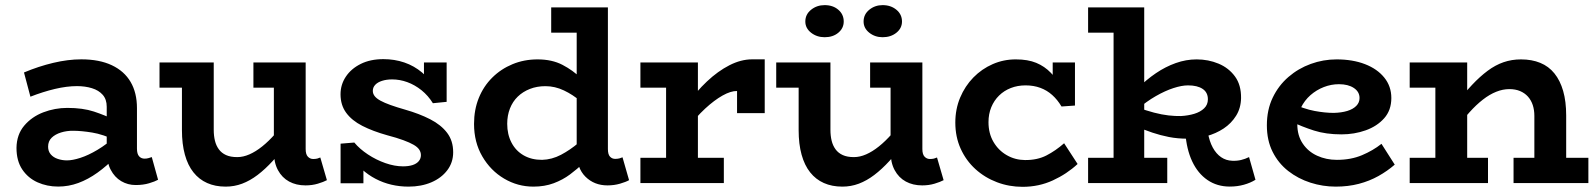

<svg xmlns="http://www.w3.org/2000/svg" viewBox="-20 -715 6234 750"><path d="M510 7.8Q479.1 7.8 453.4 -7.4Q427.7 -22.6 412.3 -52.1Q396.9 -81.6 396.9 -123.8V-298Q396.9 -327 381.2 -344.7Q365.6 -362.4 339 -370.5Q312.5 -378.6 280.7 -378.6Q241.1 -378.6 194.5 -367.6Q147.9 -356.5 98.8 -337.3L73.7 -431.9Q130.5 -455.8 188.1 -469.5Q245.7 -483.2 297.5 -483.2Q368.1 -483.2 416.8 -460.2Q465.5 -437.2 490.2 -394.9Q515 -352.5 515 -292.7V-134.6Q515 -113.7 523.3 -104.5Q531.6 -95.3 544.7 -95.3Q553.4 -95.3 560.7 -97.5Q568 -99.7 572.9 -101.4L597.5 -12.8Q585.7 -6.1 562.6 0.8Q539.5 7.8 510 7.8ZM207.2 13.8Q163.8 13.8 126.6 -2.8Q89.4 -19.5 66.9 -53.1Q44.4 -86.8 44.4 -137.4Q45.2 -189.3 74.5 -224Q103.9 -258.8 149.1 -276.2Q194.4 -293.5 243 -293.5Q303.6 -293.5 346.7 -279.3Q389.9 -265.1 434.8 -243.5V-165.8Q382.1 -190.4 340.2 -197.2Q298.3 -204 266.7 -204.2Q240.8 -204.5 218.3 -197.5Q195.7 -190.5 181.8 -177Q167.9 -163.6 167.9 -142Q167.9 -124.1 178.2 -112.1Q188.5 -100 205.6 -94.3Q222.6 -88.5 241.7 -88.5Q263.6 -88.5 294.3 -98.5Q325.1 -108.4 361.1 -129.9Q397.2 -151.3 434.8 -185.7L432.5 -103.3Q398 -67.1 361 -40.7Q324.1 -14.2 285.9 -0.2Q247.8 13.8 207.2 13.8Z M861.5 14Q820.8 14 789.2 -0.1Q757.6 -14.1 735.7 -41.7Q713.7 -69.2 702.2 -110.8Q690.7 -152.3 690.7 -206.6V-471H814.9V-208.2Q814.9 -184.7 819.6 -165.4Q824.3 -146.1 834.9 -131.7Q845.4 -117.3 862.9 -109.3Q880.4 -101.3 906.8 -101.3Q929.9 -101.3 954.3 -112Q978.7 -122.6 1004.2 -143Q1029.7 -163.3 1055.9 -193.1Q1082.1 -222.9 1108.6 -260.3V-162.8Q1076 -119.6 1045.8 -86.7Q1015.6 -53.8 986 -31.4Q956.4 -9 925.8 2.5Q895.2 14 861.5 14ZM603.1 -372.5V-471H793.3V-372.5ZM1173.3 9.2Q1137 9.2 1109.3 -5.9Q1081.6 -21 1065.7 -50.5Q1049.8 -80 1049.8 -122.2V-471H1174V-132.9Q1174 -111.8 1182.7 -102.9Q1191.3 -93.9 1203.4 -93.9Q1212.8 -93.9 1219.4 -95.6Q1226 -97.4 1231.2 -99.8L1257 -11.2Q1244 -4.2 1221.6 2.5Q1199.3 9.2 1173.3 9.2ZM969.9 -372.5V-471H1157.9V-372.5Z M1575.8 14Q1541.3 14 1508.8 6.4Q1476.4 -1.2 1447.3 -16.4Q1418.3 -31.5 1393.9 -53.6Q1369.5 -75.8 1351.5 -105L1399.6 -106.3V1H1310.4V-153.8L1364 -158.2Q1384.9 -133.1 1417.2 -111.7Q1449.4 -90.4 1485.5 -77.8Q1521.7 -65.2 1554 -65.2Q1576.3 -65.2 1591.8 -70.3Q1607.4 -75.4 1615.8 -85.5Q1624.2 -95.6 1624.2 -109.1Q1624.2 -120.7 1617.4 -130.8Q1610.7 -140.8 1595.6 -149.5Q1580.5 -158.2 1555.3 -167.5Q1530.2 -176.8 1492.8 -186.6Q1436.1 -202.5 1395.2 -223.4Q1354.3 -244.3 1332.3 -274.4Q1310.2 -304.6 1310.2 -346.6Q1310.2 -384.5 1331 -415.6Q1351.7 -446.7 1389.1 -465.3Q1426.6 -484 1477.4 -484Q1521.1 -484 1559.5 -470.9Q1597.8 -457.8 1628.7 -431.8Q1659.6 -405.8 1680.8 -366.7L1636.1 -364.9V-471H1724.7V-317.2L1671 -311.8Q1652.5 -341.6 1626.6 -362.5Q1600.6 -383.3 1571.2 -394.1Q1541.8 -404.8 1511.7 -404.8Q1489.8 -404.8 1472.6 -399.3Q1455.4 -393.9 1445.8 -383.8Q1436.3 -373.7 1436.3 -360.2Q1436.3 -348.8 1443.6 -339.5Q1450.8 -330.2 1466.1 -321.8Q1481.4 -313.4 1505.4 -304.8Q1529.3 -296.2 1562.3 -286.8Q1618.1 -270.9 1660.5 -249.1Q1702.9 -227.3 1726.6 -196.1Q1750.2 -165 1750.2 -120.3Q1750.2 -80.3 1727.2 -50Q1704.2 -19.6 1664.9 -2.8Q1625.5 14 1575.8 14Z M2063.7 14Q2002.2 14 1949.2 -17.3Q1896.3 -48.6 1864 -104Q1831.7 -159.4 1831.7 -230.9Q1831.7 -286.3 1850.3 -332.3Q1868.9 -378.2 1902.8 -411.8Q1936.7 -445.5 1981.9 -464.2Q2027.1 -483 2080 -483Q2136.2 -483 2177.3 -461.6Q2218.4 -440.1 2248.7 -410Q2278.9 -379.8 2300.5 -351.8V-264.6Q2278.1 -293.4 2247.9 -319.3Q2217.7 -345.3 2182.7 -361.8Q2147.7 -378.4 2110.6 -378.4Q2077.3 -378.4 2049.9 -367.6Q2022.5 -356.9 2002.5 -337.6Q1982.6 -318.4 1971.9 -291Q1961.3 -263.7 1961.3 -231.4Q1961.3 -190.1 1978 -158Q1994.7 -125.8 2025.6 -108.1Q2056.4 -90.4 2097.5 -90.6Q2135.8 -91.6 2171.5 -110.4Q2207.2 -129.3 2240 -157.1Q2272.7 -184.9 2300.5 -212.2V-120.2Q2281.7 -100.7 2258.4 -77.7Q2235 -54.7 2206.6 -33.6Q2178.1 -12.4 2142.7 0.8Q2107.2 14 2063.7 14ZM2352.9 9.2Q2301.3 9.2 2267 -24.7Q2232.7 -58.6 2232.7 -122.2V-686H2354.6V-132.9Q2354.6 -111.8 2362.8 -103.1Q2370.9 -94.4 2383 -94.4Q2392.4 -94.4 2399.7 -96.3Q2407 -98.3 2411.7 -100.5L2437.3 -11.2Q2425 -4.2 2402 2.5Q2378.9 9.2 2352.9 9.2ZM2133.1 -587.5V-686H2342.3V-587.5Z M2662.5 -209.2V-304.8Q2698.7 -356.5 2741.4 -396.7Q2784.1 -437 2829.3 -460.1Q2874.6 -483.2 2917.9 -483.2H2967.2V-273H2859.1V-359.5Q2834.9 -360 2802.6 -341.9Q2770.3 -323.8 2734.2 -290.5Q2698.2 -257.2 2662.5 -209.2ZM2481.6 0V-98.5H2807.5V0ZM2581.9 -30.7V-471H2706.2V-30.7ZM2481.6 -372.5V-471H2698.5V-372.5Z M3270.5 14Q3229.8 14 3198.2 -0.1Q3166.6 -14.1 3144.7 -41.7Q3122.7 -69.2 3111.2 -110.8Q3099.7 -152.3 3099.7 -206.6V-471H3223.9V-208.2Q3223.9 -184.7 3228.6 -165.4Q3233.3 -146.1 3243.9 -131.7Q3254.4 -117.3 3271.9 -109.3Q3289.4 -101.3 3315.8 -101.3Q3338.9 -101.3 3363.3 -112Q3387.7 -122.6 3413.2 -143Q3438.7 -163.3 3464.9 -193.1Q3491.1 -222.9 3517.6 -260.3V-162.8Q3485 -119.6 3454.8 -86.7Q3424.6 -53.8 3395 -31.4Q3365.4 -9 3334.8 2.5Q3304.2 14 3270.5 14ZM3012.1 -372.5V-471H3202.3V-372.5ZM3582.3 9.2Q3546 9.2 3518.3 -5.9Q3490.6 -21 3474.7 -50.5Q3458.8 -80 3458.8 -122.2V-471H3583V-132.9Q3583 -111.8 3591.7 -102.9Q3600.3 -93.9 3612.4 -93.9Q3621.8 -93.9 3628.4 -95.6Q3635 -97.4 3640.2 -99.8L3666 -11.2Q3653 -4.2 3630.6 2.5Q3608.3 9.2 3582.3 9.2ZM3378.9 -372.5V-471H3566.9V-372.5ZM3427.6 -569.6Q3397.9 -569.6 3375.6 -587.2Q3353.4 -604.8 3353.4 -631Q3353.4 -658.8 3375.6 -676.9Q3397.9 -695 3427.6 -695Q3459.8 -695 3481.6 -676.9Q3503.4 -658.8 3503.4 -631Q3503.4 -604.8 3481.6 -587.2Q3459.8 -569.6 3427.6 -569.6ZM3201.3 -569.6Q3170.9 -569.6 3148.3 -587.2Q3125.8 -604.8 3125.8 -631Q3125.8 -658.8 3148.3 -676.9Q3170.9 -695 3201.3 -695Q3233.7 -695 3254.7 -676.9Q3275.8 -658.8 3275.8 -631Q3275.8 -604.8 3254.7 -587.2Q3233.7 -569.6 3201.3 -569.6Z M3974.5 14.8Q3921.7 14.8 3874.4 -3.2Q3827 -21.1 3790.3 -54.4Q3753.7 -87.7 3732.7 -133.9Q3711.7 -180.2 3711.7 -236.1Q3711.7 -288.8 3730.6 -333.8Q3749.5 -378.8 3782.3 -412.4Q3815.2 -446 3858 -464.6Q3900.7 -483.2 3948.4 -483Q3995.1 -483 4027.8 -469.5Q4060.6 -455.9 4085 -430.5Q4109.5 -405.1 4129.1 -368.9L4092.1 -375.6V-471H4179.1V-302.7L4126.5 -299Q4110.8 -325.5 4090.3 -343.8Q4069.9 -362.2 4043.9 -371.8Q4017.9 -381.5 3986 -381.5Q3955 -381.5 3928.6 -371.2Q3902.2 -361 3882.7 -341.8Q3863.1 -322.7 3852.2 -296.2Q3841.3 -269.8 3841.3 -237.7Q3841.3 -193.9 3860.8 -160.6Q3880.3 -127.3 3912.9 -108.7Q3945.4 -90.1 3983.7 -89.8Q4031.8 -89.4 4067.5 -107.7Q4103.2 -126 4136.7 -155.4L4189.4 -74.4Q4147.2 -35.3 4092.6 -10.3Q4038 14.8 3974.5 14.8Z M4619.9 -173.2Q4580.3 -173.2 4546.3 -179.8Q4512.3 -186.5 4481.6 -196.9Q4450.9 -207.4 4421.4 -218.6V-296.1Q4457 -283.2 4487.7 -275.1Q4518.4 -267.1 4544.9 -264.1Q4571.4 -261.2 4593.2 -261.7Q4621.6 -263.3 4645.3 -270.5Q4669 -277.7 4683.6 -291.8Q4698.3 -305.8 4698.3 -327.1Q4698.3 -354 4677.8 -367.7Q4657.4 -381.5 4620.6 -381.5Q4596.2 -381.5 4563.7 -370.9Q4531.1 -360.3 4494.8 -339.5Q4458.5 -318.8 4421.4 -286.8L4423.7 -369.7Q4458.3 -404 4495.5 -429.2Q4532.7 -454.4 4572.9 -468.7Q4613.1 -483 4654.3 -483Q4700.1 -483 4739.9 -466.4Q4779.7 -449.8 4804.2 -416.3Q4828.6 -382.8 4827.9 -331.7Q4827.1 -292.6 4808.5 -262.9Q4790 -233.1 4759.9 -213.1Q4729.8 -193.2 4693.1 -183.2Q4656.3 -173.2 4619.9 -173.2ZM4230.4 0V-98.5H4539.6V0ZM4329.9 -30.7V-686H4449.6V-30.7ZM4230.4 -587.5V-686H4440.4V-587.5ZM4783.8 13.8Q4734.3 13.8 4696.8 -11.8Q4659.2 -37.4 4637 -84.6Q4614.8 -131.9 4610.2 -197H4698.3Q4704.1 -163 4717.4 -138.6Q4730.7 -114.2 4750 -101Q4769.3 -87.8 4793.7 -87Q4812 -86.2 4828.1 -90.1Q4844.1 -93.9 4859.1 -101.4L4884.2 -12.8Q4864.4 -0.5 4838.8 6.6Q4813.2 13.8 4783.8 13.8Z M5197.5 14Q5147.2 14 5099.1 -1.4Q5051 -16.8 5012.2 -47Q4973.5 -77.3 4951.1 -122.1Q4928.7 -166.8 4928.7 -225.4Q4928.7 -286 4951.5 -333.5Q4974.2 -380.9 5012.9 -414.3Q5051.6 -447.7 5100.2 -465.3Q5148.8 -483 5201 -483Q5263.7 -483 5311.8 -464.5Q5359.8 -446 5387.3 -412Q5414.9 -377.9 5414.9 -332.1Q5414.9 -284.5 5387 -253.1Q5359.1 -221.7 5314.7 -205.9Q5270.3 -190.1 5220.2 -190.1Q5159.5 -190.1 5112.9 -205Q5066.3 -219.9 5020.9 -241.5L5020.6 -313.4Q5074.5 -289.1 5115.1 -281.6Q5155.6 -274 5190.3 -274Q5220.4 -274.8 5242.8 -281.6Q5265.1 -288.4 5277.9 -301.3Q5290.7 -314.2 5290.7 -332.1Q5290.7 -356.5 5268.5 -371.3Q5246.3 -386.1 5210.2 -386.1Q5179.9 -386.1 5151.1 -374.9Q5122.3 -363.7 5098.9 -343.2Q5075.6 -322.6 5061.6 -294Q5047.6 -265.5 5047.6 -230Q5047.6 -185.6 5068.8 -154.2Q5089.9 -122.7 5125.2 -106.7Q5160.4 -90.6 5202.1 -90.6Q5257.1 -90.6 5300.1 -108.7Q5343.2 -126.8 5376.4 -153.2L5428.2 -71.9Q5399.3 -46.8 5364.4 -27.3Q5329.5 -7.8 5288 3.1Q5246.4 14 5197.5 14Z M5973.6 0V-262.4Q5973.6 -285.6 5967.3 -304.7Q5960.9 -323.9 5948.4 -337.8Q5935.8 -351.7 5917.7 -359.3Q5899.6 -366.9 5876 -366.9Q5850.4 -366.9 5824.5 -356.5Q5798.6 -346.2 5772.4 -325.8Q5746.1 -305.4 5719.9 -276.1Q5693.6 -246.8 5666.3 -208.9V-307.6Q5699.5 -350.7 5730.1 -383.3Q5760.8 -415.9 5790.9 -438.3Q5820.9 -460.8 5853 -471.9Q5885.1 -483 5921.3 -483Q5963.8 -483 5996.8 -469.4Q6029.7 -455.9 6052 -428.2Q6074.3 -400.6 6086.1 -359.7Q6097.9 -318.7 6097.9 -263.8V0ZM5486.6 0V-98.5H5792.5V0ZM5586.9 0V-471H5711.2V0ZM5486.6 -372.5V-471H5682.8V-372.5ZM5892.3 0V-98.5H6184.6V0Z"/></svg>

Font: BioRhyme ExtraBold
Style: Regular
Weight: 800
Designer: Aoife Mooney
Foundry: Aoife Mooney Type
Version: Version 1.600;gftools[0.9.33]